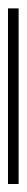

<svg xmlns="http://www.w3.org/2000/svg" viewBox="178 -1008 66 469"><g transform="rotate(-90 210.5 -773.0)"><path d="M425 -760H-4V-786H425Z"/></g></svg>

Font: Noto Sans Khmer Condensed Thin
Style: Regular
Weight: 100
Width: 3
Designer: Danh Hong and the Monotype Design Team
Foundry: Monotype Imaging Inc.
Version: Version 2.004; ttfautohint (v1.8.4.7-5d5b)